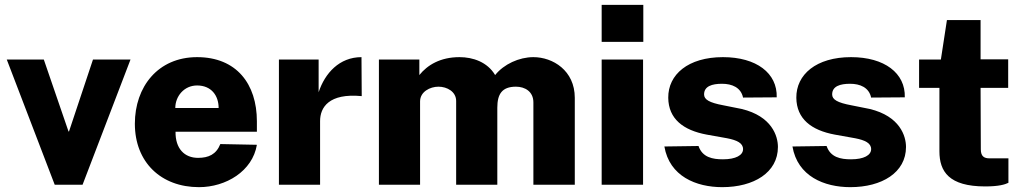

<svg xmlns="http://www.w3.org/2000/svg" viewBox="-20 -763 4226 793"><path d="M519 -517H364L265 -220H263L161 -517H8L206 0H321Z M705 -219H1041V-262C1041 -416 957 -527 794 -527C632 -527 537 -404 537 -252C537 -93 645 10 802 10C913 10 1023 -56 1041 -165L890 -168C873 -125 841 -111 798 -111C742 -111 704 -149 705 -219ZM704 -317C704 -365 740 -410 794 -410C853 -410 883 -368 883 -317Z M1132 0H1302V-263C1302 -319 1338 -379 1474 -366L1473 -527C1382 -527 1322 -461 1296 -382V-517H1132Z M1545 0H1715V-344C1715 -384 1756 -405 1791 -405C1827 -405 1864 -384 1864 -346V0H2034V-318C2034 -374 2053 -405 2111 -405C2148 -405 2183 -385 2183 -340V0H2354V-359C2354 -472 2263 -527 2183 -527C2124 -527 2061 -498 2025 -453C1993 -507 1933 -527 1878 -527C1798 -527 1745 -494 1712 -453V-517H1545Z M2637 -743H2465V-590H2637ZM2636 -517H2465V0H2636Z M2963 10C3093 10 3193 -50 3193 -156C3193 -201 3168 -283 3043 -313L2968 -328C2909 -339 2888 -352 2888 -373C2888 -407 2921 -417 2962 -417C3003 -417 3040 -402 3049 -360L3188 -361C3191 -461 3104 -527 2966 -527C2822 -527 2739 -455 2740 -359C2741 -272 2802 -225 2899 -207L2983 -192C3024 -184 3049 -172 3049 -147C3049 -122 3019 -105 2966 -105C2923 -105 2881 -113 2865 -160L2724 -158C2745 -35 2855 10 2963 10Z M3492 10C3622 10 3722 -50 3722 -156C3722 -201 3697 -283 3572 -313L3497 -328C3438 -339 3417 -352 3417 -373C3417 -407 3450 -417 3491 -417C3532 -417 3569 -402 3578 -360L3717 -361C3720 -461 3633 -527 3495 -527C3351 -527 3268 -455 3269 -359C3270 -272 3331 -225 3428 -207L3512 -192C3553 -184 3578 -172 3578 -147C3578 -122 3548 -105 3495 -105C3452 -105 3410 -113 3394 -160L3253 -158C3274 -35 3384 10 3492 10Z M4144 -400V-518H4030V-680H3891L3866 -517H3776V-400H3860V-138C3860 -55 3899 7 4049 7C4105 7 4131 -1 4145 -8V-109H4067C4046 -109 4031 -116 4031 -146L4030 -400Z"/></svg>

Font: United Sans ExtraBold
Style: Regular
Weight: 800
Designer: Pablo Impallari, Rodrigo Fuenzalida (Modified by Dan O. Williams)
Version: Version 1.000;PS 001.000;hotconv 1.0.88;makeotf.lib2.5.64775